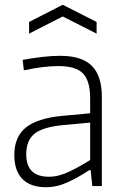

<svg xmlns="http://www.w3.org/2000/svg" viewBox="-20 -780 520 805"><path d="M173 5Q108 5 74 -29.5Q40 -64 40 -130Q40 -206 88 -245Q136 -284 239 -294L358 -305V-367Q358 -441 328 -472Q298 -503 225 -503Q162 -503 80 -485L75 -529Q120 -537 159 -541.5Q198 -546 233 -546Q323 -546 365 -504Q407 -462 407 -374V0H367L360 -67H355Q308 -36 263 -15.5Q218 5 173 5ZM185 -39Q226 -39 271.5 -61Q317 -83 358 -109V-266L249 -256Q161 -248 125.5 -220Q90 -192 90 -133Q90 -39 185 -39ZM102 -688 243 -760 385 -688V-639L243 -711L102 -639Z"/></svg>

Font: Encode Sans Narrow
Style: ExtraLight
Weight: 200
Designer: Pablo Impallari, Andres Torresi
Foundry: Pablo Impallari, Andres Torresi
Version: Version 1.000; ttfautohint (v1.00) -l 8 -r 50 -G 200 -x 14 -